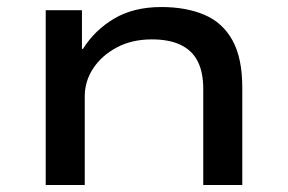

<svg xmlns="http://www.w3.org/2000/svg" viewBox="-20 -526 818 546"><path d="M110 0V-497H213V-387H216Q249 -440 304.5 -473Q360 -506 439 -506Q509 -506 561 -484Q613 -462 641 -411.5Q669 -361 669 -277V0H558V-273Q558 -321 542 -352Q526 -383 493.5 -398.5Q461 -414 412 -414Q355 -414 312 -391Q269 -368 245 -331.5Q221 -295 221 -252V0Z"/></svg>

Font: Nunito Sans 7pt Expanded Medium
Style: Regular
Weight: 500
Width: 7
Designer: Vernon Adams
Foundry: Vernon Adams
Version: Version 3.101;gftools[0.9.27]